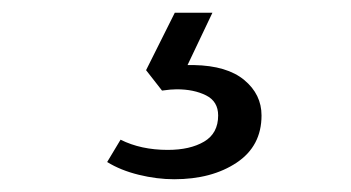

<svg xmlns="http://www.w3.org/2000/svg" viewBox="-20 -40 551 301"><path d="M148 214 169 179Q201 195 243 195Q278 195 300 182Q322 169 322 141Q322 119 303 109.5Q284 100 257 100Q248 100 234 102L209 70L254 -20H313L274 62H284Q336 63 363 85.5Q390 108 390 141Q390 189 351 215Q312 241 253 241Q226 241 197.5 234Q169 227 148 214Z"/></svg>

Font: Trirong SemiBold
Style: Regular
Weight: 600
Designer: Katatrad Team
Foundry: CadsonDemak
Version: Version 1.001